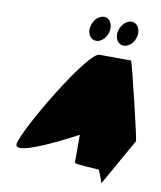

<svg xmlns="http://www.w3.org/2000/svg" viewBox="-96 -988 879 1051"><g transform="rotate(10 343.5 -462.5)"><path d="M46 -145C34 -65 378 -253 378 -253V-98C378 -90 501 -84 510 -84C519 -84 540 -6 541 -14L687 -272C689 -282 589 -702 583 -702C583 -702 472 -703 407 -703C342 -703 58 -225 46 -145ZM331 -843C325 -805 346 -775 376 -775C406 -775 435 -805 441 -843C447 -881 427 -912 397 -912C367 -912 337 -881 331 -843ZM484 -843C478 -805 499 -775 529 -775C559 -775 589 -805 595 -843C601 -881 580 -912 550 -912C520 -912 490 -881 484 -843Z"/></g></svg>

Font: Ampere
Style: CndIta
Weight: 400
Version: Version 1